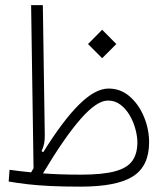

<svg xmlns="http://www.w3.org/2000/svg" viewBox="-20 -713 626 735"><path d="M288.1 1.5Q220.2 1.5 171.4 -1Q122.6 -3.4 85 -7.8Q47.4 -12.2 13.2 -18.1L16.6 -63Q36.1 -60.5 56.4 -57.9Q76.7 -55.2 99.1 -53.2Q103.5 -61 108.4 -68.8L99.1 -693.4H144L151.4 -197.3Q151.9 -179.2 149.2 -164.8Q146.5 -150.4 139.2 -134.3L145.5 -130.4Q221.2 -252 283 -313Q344.7 -374 395.5 -374Q441.9 -374 476.8 -343.5Q511.7 -313 531.2 -265.6Q550.8 -218.3 550.8 -168Q550.8 -77.6 489.3 -38.1Q427.7 1.5 288.1 1.5ZM144.5 -49.3Q175.3 -46.9 210.9 -45.7Q246.6 -44.4 289.6 -44.4Q371.6 -44.4 418.9 -56.9Q466.3 -69.3 486.1 -96.7Q505.9 -124 505.9 -168Q505.9 -190.9 498.5 -218.5Q491.2 -246.1 476.8 -271Q462.4 -295.9 441.4 -312Q420.4 -328.1 393.1 -328.1Q350.6 -328.1 288.8 -257.8Q227.1 -187.5 144.5 -49.3ZM371.1 -490.2 316.9 -544.4 371.1 -599.1 425.3 -544.4Z"/></svg>

Font: Cascadia Mono NF ExtraLight
Style: Regular
Weight: 200
Monospace: yes
Designer: Aaron Bell
Foundry: Saja Typeworks
Version: Version 2404.023; ttfautohint (v1.8.4)